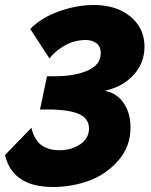

<svg xmlns="http://www.w3.org/2000/svg" viewBox="-22 -739 605 768"><path d="M-2 -119 104 -228Q106 -216 111 -203Q116 -190 127.5 -174Q139 -158 162 -148Q185 -138 215 -138Q264 -138 299 -162Q334 -186 334 -225Q334 -265 293.5 -283Q253 -301 169 -301H138L166 -434H197Q277 -434 329 -457Q381 -480 381 -526Q381 -554 363 -566.5Q345 -579 321 -579Q274 -579 234.5 -555.5Q195 -532 176 -505L99 -623Q142 -668 213.5 -693.5Q285 -719 353 -719Q444 -719 500 -672.5Q556 -626 556 -552Q556 -487 512 -439Q468 -391 397 -376Q445 -367 472.5 -327Q500 -287 500 -229Q500 -152 450.5 -96Q401 -40 332.5 -15.5Q264 9 190 9Q28 9 -2 -119Z"/></svg>

Font: Raleway-v4020 ExtraBold
Style: Italic
Weight: 800
Italic angle: -12°
Designer: Matt McInerney, Pablo Impallari, Rodrigo Fuenzalida
Foundry: Matt McInerney, Pablo Impallari, Rodrigo Fuenzalida
Version: Version 4.020;PS 004.020;hotconv 1.0.88;makeotf.lib2.5.64775